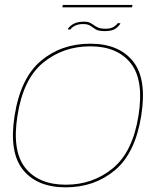

<svg xmlns="http://www.w3.org/2000/svg" viewBox="-20 -778 688 802"><path d="M254.5 4.5Q135 4.5 76 -68.8Q17 -142 41 -295Q66 -452.5 151.2 -524Q236.5 -595.5 357 -595.5Q476.5 -595.5 535.5 -522Q594.5 -448.5 570 -295Q545 -138 459.8 -66.8Q374.5 4.5 254.5 4.5ZM255 -6.5Q368 -6.5 451.2 -75Q534.5 -143.5 558.5 -295Q582 -443.5 526 -514Q470 -584.5 357 -584.5Q243.5 -584.5 160 -516Q76.5 -447.5 53 -295Q29.5 -147.5 85.5 -77Q141.5 -6.5 255 -6.5ZM418 -648Q392 -648 380 -655.2Q368 -662.5 357.8 -670Q347.5 -677.5 327 -677.5Q305.5 -677.5 291.2 -669.5Q277 -661.5 275 -655H263Q267 -666 284.5 -676.8Q302 -687.5 330 -687.5Q347 -687.5 356 -683Q365 -678.5 372.5 -672.8Q380 -667 390.8 -662.5Q401.5 -658 422 -658Q442.5 -658 455.5 -666.2Q468.5 -674.5 471 -681H483Q480.5 -673 465.5 -660.5Q450.5 -648 418 -648ZM240.5 -747.5 242.5 -757.5H533.5L531.5 -747.5Z"/></svg>

Font: Anybody ExtraExpanded Thin
Style: Italic
Weight: 100
Width: 8
Italic angle: -10°
Designer: Tyler Finck
Foundry: Etcetera Type Company
Version: Version 1.010; ttfautohint (v1.8.3) -l 8 -r 50 -G 200 -x 14 